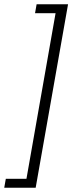

<svg xmlns="http://www.w3.org/2000/svg" viewBox="-66 -737 342 907"><path d="M-46 150 -38.5 107.5H59L196.5 -674.5H99.5L107 -717H255.5L102.5 150Z"/></svg>

Font: Anybody Light
Style: Italic
Weight: 300
Italic angle: -10°
Designer: Tyler Finck
Foundry: Etcetera Type Company
Version: Version 1.010; ttfautohint (v1.8.3) -l 8 -r 50 -G 200 -x 14 